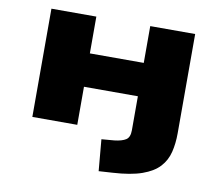

<svg xmlns="http://www.w3.org/2000/svg" viewBox="-77 -599 1015 884"><g transform="rotate(10 430.0 -156.5)"><path d="M438 193 425 46 485 41Q520 37 538 25.5Q556 14 556 -19V-178H304V0H94V-506H304V-334H556V-506H766V-42Q766 6 756 46.5Q746 87 718.5 117Q691 147 639 165.5Q587 184 502 189Z"/></g></svg>

Font: Nunito Sans 7pt Expanded Black
Style: Regular
Weight: 900
Width: 7
Designer: Vernon Adams
Foundry: Vernon Adams
Version: Version 3.101;gftools[0.9.27]